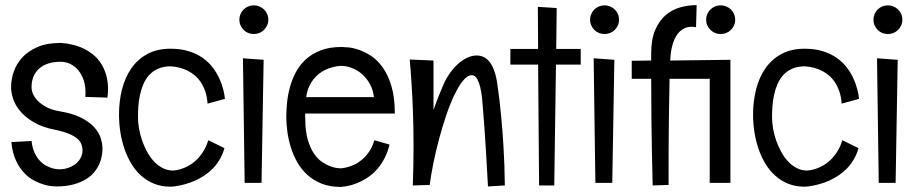

<svg xmlns="http://www.w3.org/2000/svg" viewBox="-20 -737 3642 761"><path d="M317.9 -353Q318.8 -357.4 318.8 -362.1Q318.8 -366.7 318.8 -372.1Q318.8 -397 311.8 -418.7Q304.7 -440.4 291.7 -456.8Q278.8 -473.1 260.3 -482.7Q241.7 -492.2 219.2 -492.2Q193.4 -492.2 172.4 -485.6Q151.4 -479 136.5 -466.3Q121.6 -453.6 113.3 -434.8Q105 -416 105 -391.1Q105 -377 112.1 -362.1Q119.1 -347.2 133.3 -334Q147.5 -320.8 168.2 -310.5Q189 -300.3 216.8 -295.9Q269 -287.1 302 -270.3Q335 -253.4 353.8 -232.4Q372.6 -211.4 379.4 -189Q386.2 -166.5 386.2 -147Q386.2 -134.8 383.5 -119.1Q380.9 -103.5 373.5 -86.9Q366.2 -70.3 353.3 -54.4Q340.3 -38.6 319.8 -26.1Q299.3 -13.7 270.8 -5.9Q242.2 2 203.1 2Q199.2 2 185.8 1Q172.4 0 154.1 -5.4Q135.7 -10.7 115 -21.5Q94.2 -32.2 75.7 -51.8Q57.1 -71.3 43.2 -101.1Q29.3 -130.9 24.9 -173.8L105 -178.2Q108.4 -149.9 117.4 -130.9Q126.5 -111.8 138.4 -99.4Q150.4 -86.9 163.3 -80.1Q176.3 -73.2 187.7 -70.1Q199.2 -66.9 207.3 -66.4Q215.3 -65.9 216.8 -65.9Q237.3 -66.4 254.2 -73Q271 -79.6 282.7 -89.8Q294.4 -100.1 300.8 -113.5Q307.1 -127 307.1 -141.1Q307.1 -153.3 302.7 -165Q298.3 -176.8 286.4 -187.3Q274.4 -197.8 253.7 -206.5Q232.9 -215.3 200.2 -222.2Q147.5 -232.4 113.5 -252.7Q79.6 -272.9 59.6 -297.1Q39.6 -321.3 31.7 -346.2Q23.9 -371.1 23.9 -391.1Q23.9 -420.9 34.2 -451.9Q44.4 -482.9 67.6 -508.5Q90.8 -534.2 128.4 -550.5Q166 -566.9 221.2 -566.9Q273.4 -563.5 314.5 -543Q332 -534.2 348.9 -520.8Q365.7 -507.3 378.9 -487.8Q392.1 -468.3 400.1 -442.1Q408.2 -416 408.2 -381.8Q408.2 -374.5 407.5 -366.5Q406.7 -358.4 405.8 -350.1Z M802.7 -326.2Q800.8 -354 793.5 -375Q786.1 -396 775.6 -411.6Q765.1 -427.2 752.2 -438Q739.3 -448.7 726.1 -455.6Q695.3 -471.7 656.7 -474.1Q627.9 -474.1 606.9 -464.8Q585.9 -455.6 571.5 -439.7Q557.1 -423.8 548.3 -403.3Q539.6 -382.8 534.7 -360.4Q529.8 -337.9 528.3 -314.9Q526.9 -292 526.9 -272Q526.9 -252 530.8 -228.5Q534.7 -205.1 542.7 -181.6Q550.8 -158.2 562.5 -136.5Q574.2 -114.7 589.6 -97.9Q605 -81.1 624.5 -71Q644 -61 667 -61Q695.3 -63.5 722.2 -77.1Q733.4 -83 745.1 -91.6Q756.8 -100.1 768.1 -112.8Q779.3 -125.5 789.1 -142.3Q798.8 -159.2 805.7 -181.2L869.6 -149.9Q862.3 -124 849.9 -103.5Q837.4 -83 822 -67.6Q806.6 -52.2 789.3 -41Q772 -29.8 755.4 -22Q715.3 -3.9 669.9 2Q666 2 662.4 2.4Q658.7 2.9 654.8 2.9Q620.1 2.9 591.6 -8.5Q563 -20 540.3 -40Q517.6 -60.1 501 -87.4Q484.4 -114.7 473.4 -146.7Q462.4 -178.7 457 -213.4Q451.7 -248 451.7 -283.2Q451.7 -335.4 463.6 -382.8Q475.6 -430.2 500.5 -466.1Q525.4 -502 564 -522.9Q602.5 -543.9 655.8 -543.9Q696.8 -543.9 728.5 -533.9Q760.3 -523.9 783.7 -507.3Q807.1 -490.7 823 -469.7Q838.9 -448.7 849.1 -426.5Q859.4 -404.3 864.7 -383.1Q870.1 -361.8 871.6 -345.2Z M1043.5 -659.2Q1043.5 -647 1038.8 -636.5Q1034.2 -626 1026.4 -618.4Q1018.6 -610.8 1008.1 -606.4Q997.6 -602.1 985.8 -602.1Q974.1 -602.1 963.6 -606.4Q953.1 -610.8 945.6 -618.4Q938 -626 933.3 -636.5Q928.7 -647 928.7 -659.2Q928.7 -670.9 933.3 -681.4Q938 -691.9 945.6 -699.5Q953.1 -707 963.6 -711.4Q974.1 -715.8 985.8 -715.8Q997.6 -715.8 1008.1 -711.4Q1018.6 -707 1026.4 -699.5Q1034.2 -691.9 1038.8 -681.4Q1043.5 -670.9 1043.5 -659.2ZM1024.9 -500 1016.6 -12.2H949.7L942.9 -505.9Z M1189.9 -287.1Q1189 -281.7 1189.5 -276.6Q1189.9 -271.5 1189.9 -266.1Q1189.9 -217.3 1199.7 -183.8Q1209.5 -150.4 1224.4 -128.4Q1239.3 -106.4 1257.1 -94.7Q1274.9 -83 1290.5 -77.4Q1306.2 -71.8 1317.4 -70.8Q1328.6 -69.8 1331.1 -69.8Q1330.6 -69.8 1337.9 -70.6Q1345.2 -71.3 1357.2 -74.5Q1369.1 -77.6 1384.3 -84.5Q1399.4 -91.3 1414.3 -103.8Q1429.2 -116.2 1442.4 -135Q1455.6 -153.8 1463.9 -181.2L1523.9 -164.1Q1516.6 -133.8 1504.4 -110.4Q1492.2 -86.9 1477.3 -69.3Q1462.4 -51.8 1445.6 -39.3Q1428.7 -26.9 1412.6 -19Q1374.5 0.5 1331.1 3.9Q1288.1 3.9 1255.1 -9Q1222.2 -22 1198.2 -43.9Q1174.3 -65.9 1158.2 -94.2Q1142.1 -122.6 1132.6 -153.6Q1123 -184.6 1118.9 -215.6Q1114.7 -246.6 1114.7 -273.9Q1114.7 -299.3 1117.7 -329.6Q1120.6 -359.9 1128.9 -390.6Q1137.2 -421.4 1152.3 -450.2Q1167.5 -479 1191.9 -501.5Q1216.3 -523.9 1251.2 -537.4Q1286.1 -550.8 1334 -550.8Q1342.3 -550.8 1361.1 -549.1Q1379.9 -547.4 1403.3 -539.3Q1426.8 -531.2 1451.7 -514.9Q1476.6 -498.5 1497.3 -469.2Q1518.1 -439.9 1531.5 -395.5Q1544.9 -351.1 1544.9 -287.1ZM1331.1 -476.1Q1297.4 -473.6 1269 -460Q1256.8 -454.1 1244.9 -445.1Q1232.9 -436 1222.7 -423.1Q1212.4 -410.2 1204.6 -392.6Q1196.8 -375 1193.8 -352.1H1461.9Q1459 -380.9 1446.3 -403.8Q1433.6 -426.8 1415.3 -442.9Q1397 -459 1374.8 -467.5Q1352.5 -476.1 1331.1 -476.1Z M1914.1 2Q1910.2 -72.3 1906.5 -131.6Q1902.8 -190.9 1899.9 -232.9Q1896.5 -281.7 1893.1 -319.8Q1889.2 -378.9 1878.2 -408.9Q1867.2 -439 1850.1 -439Q1833 -439 1815.4 -417.5Q1797.9 -396 1780.8 -360.4Q1763.7 -324.7 1748.3 -279.1Q1732.9 -233.4 1720 -185.1Q1707 -136.7 1697.5 -89.4Q1688 -42 1683.1 -3.9L1616.2 -2Q1619.1 -83 1619.1 -155.8Q1619.1 -231.9 1616.7 -295.2Q1614.3 -358.4 1611.3 -404.3Q1607.9 -458 1604 -501L1698.2 -497.1V-300.8Q1709.5 -333 1718.3 -355Q1727.1 -377 1732.9 -390.6Q1739.7 -406.7 1744.1 -416Q1756.8 -439.9 1772 -458.7Q1787.1 -477.5 1803.5 -490.5Q1819.8 -503.4 1836.7 -510.3Q1853.5 -517.1 1869.1 -517.1Q1884.8 -517.1 1898.4 -510.3Q1912.1 -503.4 1922.6 -488.8Q1933.1 -474.1 1940.7 -451.4Q1948.2 -428.7 1952.1 -397Q1960 -344.2 1965.8 -281.7Q1971.2 -228 1975.6 -156.2Q1980 -84.5 1981 -2Z M2186.5 -705.1 2184.6 -543H2281.7V-481H2183.6L2176.8 -2H2116.7L2112.8 -481H2002.9V-543H2112.8L2111.8 -710Z M2433.6 -659.2Q2433.6 -647 2429 -636.5Q2424.3 -626 2416.5 -618.4Q2408.7 -610.8 2398.2 -606.4Q2387.7 -602.1 2376 -602.1Q2364.3 -602.1 2353.8 -606.4Q2343.3 -610.8 2335.7 -618.4Q2328.1 -626 2323.5 -636.5Q2318.8 -647 2318.8 -659.2Q2318.8 -670.9 2323.5 -681.4Q2328.1 -691.9 2335.7 -699.5Q2343.3 -707 2353.8 -711.4Q2364.3 -715.8 2376 -715.8Q2387.7 -715.8 2398.2 -711.4Q2408.7 -707 2416.5 -699.5Q2424.3 -691.9 2429 -681.4Q2433.6 -670.9 2433.6 -659.2ZM2415 -500 2406.7 -12.2H2339.8L2333 -505.9Z M2875 -500V-12.2H2793V-424.8H2633.8Q2632.3 -366.7 2631.1 -263.2Q2629.9 -159.7 2629.9 -3.9L2566.9 -2Q2563 -156.2 2562 -259.8Q2561 -363.3 2561 -424.8H2483.9V-496.1L2561 -497.1V-524.9Q2561 -581.5 2577.1 -618.7Q2593.3 -655.8 2618.9 -677.5Q2644.5 -699.2 2676.8 -708Q2709 -716.8 2741.2 -716.8L2738.8 -628.9Q2734.4 -629.9 2730 -630.4Q2725.6 -630.9 2721.2 -630.9Q2706.1 -630.9 2694.3 -625.5Q2682.6 -620.1 2673.8 -611.6Q2665 -603 2658.9 -592Q2652.8 -581.1 2648.9 -569.8Q2639.2 -543 2637.2 -508.8V-505.4Q2637.2 -503.9 2637 -501.7Q2636.7 -499.5 2636.2 -497.1ZM2894 -659.2Q2894 -647 2889.4 -636.5Q2884.8 -626 2877 -618.4Q2869.1 -610.8 2858.6 -606.4Q2848.1 -602.1 2835.9 -602.1Q2824.2 -602.1 2814 -606.4Q2803.7 -610.8 2795.9 -618.4Q2788.1 -626 2783.4 -636.5Q2778.8 -647 2778.8 -659.2Q2778.8 -670.9 2783.4 -681.4Q2788.1 -691.9 2795.9 -699.5Q2803.7 -707 2814 -711.4Q2824.2 -715.8 2835.9 -715.8Q2848.1 -715.8 2858.6 -711.4Q2869.1 -707 2877 -699.5Q2884.8 -691.9 2889.4 -681.4Q2894 -670.9 2894 -659.2Z M3315.9 -326.2Q3314 -354 3306.6 -375Q3299.3 -396 3288.8 -411.6Q3278.3 -427.2 3265.4 -438Q3252.4 -448.7 3239.3 -455.6Q3208.5 -471.7 3169.9 -474.1Q3141.1 -474.1 3120.1 -464.8Q3099.1 -455.6 3084.7 -439.7Q3070.3 -423.8 3061.5 -403.3Q3052.7 -382.8 3047.9 -360.4Q3043 -337.9 3041.5 -314.9Q3040 -292 3040 -272Q3040 -252 3043.9 -228.5Q3047.9 -205.1 3055.9 -181.6Q3064 -158.2 3075.7 -136.5Q3087.4 -114.7 3102.8 -97.9Q3118.2 -81.1 3137.7 -71Q3157.2 -61 3180.2 -61Q3208.5 -63.5 3235.4 -77.1Q3246.6 -83 3258.3 -91.6Q3270 -100.1 3281.2 -112.8Q3292.5 -125.5 3302.2 -142.3Q3312 -159.2 3318.8 -181.2L3382.8 -149.9Q3375.5 -124 3363 -103.5Q3350.6 -83 3335.2 -67.6Q3319.8 -52.2 3302.5 -41Q3285.2 -29.8 3268.6 -22Q3228.5 -3.9 3183.1 2Q3179.2 2 3175.5 2.4Q3171.9 2.9 3168 2.9Q3133.3 2.9 3104.7 -8.5Q3076.2 -20 3053.5 -40Q3030.8 -60.1 3014.2 -87.4Q2997.6 -114.7 2986.6 -146.7Q2975.6 -178.7 2970.2 -213.4Q2964.8 -248 2964.8 -283.2Q2964.8 -335.4 2976.8 -382.8Q2988.8 -430.2 3013.7 -466.1Q3038.6 -502 3077.1 -522.9Q3115.7 -543.9 3168.9 -543.9Q3210 -543.9 3241.7 -533.9Q3273.4 -523.9 3296.9 -507.3Q3320.3 -490.7 3336.2 -469.7Q3352.1 -448.7 3362.3 -426.5Q3372.6 -404.3 3377.9 -383.1Q3383.3 -361.8 3384.8 -345.2Z M3556.6 -659.2Q3556.6 -647 3552 -636.5Q3547.4 -626 3539.6 -618.4Q3531.7 -610.8 3521.2 -606.4Q3510.7 -602.1 3499 -602.1Q3487.3 -602.1 3476.8 -606.4Q3466.3 -610.8 3458.7 -618.4Q3451.2 -626 3446.5 -636.5Q3441.9 -647 3441.9 -659.2Q3441.9 -670.9 3446.5 -681.4Q3451.2 -691.9 3458.7 -699.5Q3466.3 -707 3476.8 -711.4Q3487.3 -715.8 3499 -715.8Q3510.7 -715.8 3521.2 -711.4Q3531.7 -707 3539.6 -699.5Q3547.4 -691.9 3552 -681.4Q3556.6 -670.9 3556.6 -659.2ZM3538.1 -500 3529.8 -12.2H3462.9L3456.1 -505.9Z"/></svg>

Font: Englebert
Style: Regular
Weight: 400
Designer: Astigmatic (AOETI)
Foundry: Astigmatic (AOETI)
Version: Version 1.000